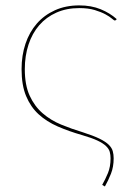

<svg xmlns="http://www.w3.org/2000/svg" viewBox="-20 -518 486 712"><path d="M410 -444Q408 -442 406 -442Q403 -442 394.8 -449.2Q386.5 -456.5 370.8 -465Q355 -473.5 331.2 -480.8Q307.5 -488 274 -488Q226.5 -488 189 -471.2Q151.5 -454.5 125.5 -424.5Q99.5 -394.5 85.8 -352.8Q72 -311 72 -261.5Q72 -202.5 90 -163.2Q108 -124 138 -98Q168 -72 206.8 -56Q245.5 -40 287 -27.5Q326 -15 349 -3.8Q372 7.5 383.5 19Q395 30.5 398.2 42.8Q401.5 55 401.5 69Q401.5 101 391.5 126.2Q381.5 151.5 369 173.5L359 167.5Q370.5 147.5 380.2 124Q390 100.5 390 69Q390 56.5 387 45.2Q384 34 373 23.5Q362 13 341.2 3.2Q320.5 -6.5 284.5 -17Q235.5 -31 194.2 -49Q153 -67 123.2 -94.2Q93.5 -121.5 76.8 -161.8Q60 -202 60 -261.5Q60 -312.5 74.5 -355.8Q89 -399 116.5 -430.5Q144 -462 183.8 -480Q223.5 -498 274 -498Q318.5 -498 353.2 -483.8Q388 -469.5 413 -447Z"/></svg>

Font: Lato Hairline
Style: Regular
Weight: 100
Designer: Lukasz Dziedzic
Foundry: tyPoland Lukasz Dziedzic
Version: Version 2.007; 2014-02-27